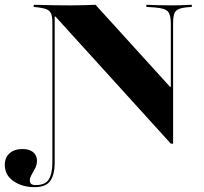

<svg xmlns="http://www.w3.org/2000/svg" viewBox="-108 -591 856 804"><path d="M607.3 10.5 124.2 -521.8H121V-201.6H111.3V-492.7Q111.3 -518.5 106.9 -531.5Q102.4 -544.4 90.3 -550.4Q78.2 -556.5 54.8 -559.7L33.1 -562.1V-571Q49.2 -571 71.8 -570.2Q94.4 -569.4 122.6 -569Q150.8 -568.5 181.5 -568.5H192.7Q222.6 -568.5 247.6 -569.4Q272.6 -570.2 291.9 -571L604 -227.4H607.3V-492.7Q607.3 -529 595.2 -542.7Q583.1 -556.5 541.1 -559.7L504.8 -562.1V-571Q522.6 -570.2 550.8 -569.4Q579 -568.5 612.1 -568.5Q629 -568.5 644.8 -569Q660.5 -569.4 673.4 -570.2Q686.3 -571 695.2 -571V-562.1L675 -560.5Q650.8 -558.1 638.3 -552Q625.8 -546 621.4 -532.3Q616.9 -518.5 616.9 -492.7V10.5ZM36.3 192.7Q-14.5 192.7 -51.2 167.7Q-87.9 142.7 -87.9 99.2Q-87.9 68.5 -67.7 50.8Q-47.6 33.1 -14.5 33.1Q14.5 33.1 30.6 46Q46.8 58.9 46.8 82.3Q46.8 98.4 39.5 112.9Q32.3 127.4 24.6 140.3Q16.9 153.2 16.9 164.5Q16.9 183.9 39.5 183.9Q81.5 184.7 96.4 160.1Q111.3 135.5 111.3 89.5V-201.6H121V91.1Q121 139.5 102.8 166.1Q84.7 192.7 36.3 192.7Z"/></svg>

Font: Playfair 144pt SemiExpanded Black
Style: Regular
Weight: 900
Width: 6
Designer: Claus Eggers Sørensen
Foundry: Claus Eggers Sørensen
Version: Version 2.203